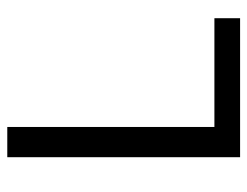

<svg xmlns="http://www.w3.org/2000/svg" viewBox="-96 -583 679 527"><g transform="rotate(-90 243.5 -319.5)"><path d="M158.5 0H75.5V-639H158.5ZM120 -70.5H457V0H120Z"/></g></svg>

Font: Anek Odia
Style: Regular
Weight: 400
Designer: Yesha Goshar & Mahesh Sahu (Odia), Yesha Goshar (Latin)
Foundry: Ek Type
Version: Version 1.003